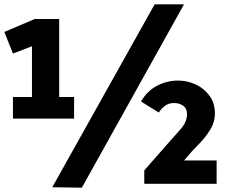

<svg xmlns="http://www.w3.org/2000/svg" viewBox="-25 -856 1046 889"><path d="M643 -5V-67L743 -181Q784 -227 812.5 -259.5Q841 -292 841 -328Q841 -354 823 -366.5Q805 -379 781 -379Q759 -379 742.5 -368.5Q726 -358 710 -335L628 -386Q657 -436 703 -459.5Q749 -483 799 -483Q843 -483 882 -464.5Q921 -446 945.5 -412Q970 -378 970 -332Q970 -290 947.5 -254Q925 -218 894 -187Q863 -156 839 -127L797 -77L777 -113H978V-5ZM162 -657 123 -716V-307H249V-768H136L-5 -708L35 -608ZM35 -307H318V-407H35ZM827 -836H691L217 11L354 13Z"/></svg>

Font: Yaldevi
Style: Bold
Weight: 700
Designer: Sol Matas, Rajitha Manaperi, Kosala Senevirathne
Foundry: Mooniak
Version: Version 1.100